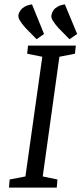

<svg xmlns="http://www.w3.org/2000/svg" viewBox="-20 -856 372 876"><path d="M147 -677 96 -729Q79 -748 70 -763.5Q61 -779 65 -792Q68 -801 74.5 -810Q81 -819 93.5 -826Q106 -833 126 -836L181 -701ZM297 -677 246 -729Q229 -748 220 -763.5Q211 -779 216 -792Q218 -801 224.5 -810Q231 -819 243.5 -826Q256 -833 276 -836L332 -701ZM21 0 24 -37 96 -51 173 -597 104 -611 108 -648H326L322 -611L251 -597L175 -51L242 -37L239 0Z"/></svg>

Font: Faustina
Style: Italic
Weight: 400
Italic angle: -8°
Designer: Alfonso Garcia
Foundry: http://www.omnibus-type.com
Version: Version 1.200